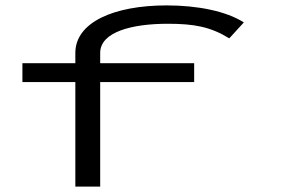

<svg xmlns="http://www.w3.org/2000/svg" viewBox="-20 -691 1040 711"><path d="M259 0H351V-387H699V-457H351V-495C351 -573 469 -603 601 -603C699 -603 759 -592 829 -549L883 -608C817 -650 711 -671 597 -671C401 -671 259 -608 259 -495V-457H63V-387H259Z"/></svg>

Font: Inconsolata UltraExpanded
Style: Regular
Weight: 400
Width: 9
Monospace: yes
Designer: Raph Levien, Cyreal, Brenton Simpson
Foundry: Raph Levien, Cyreal, Google
Version: Version 3.100